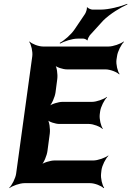

<svg xmlns="http://www.w3.org/2000/svg" viewBox="-20 -953 683 999"><path d="M499 -358 501 -373C504 -397 523 -434 537 -447L536 -449C521 -437 482 -423 459 -423H305C285 -423 247 -412 233 -399L234 -397C249 -409 266 -449 269 -473L278 -542C281 -566 276 -606 265 -618L262 -616C272 -603 308 -592 328 -592H529C553 -592 589 -578 600 -566L602 -568C592 -581 583 -618 586 -642L589 -661C592 -685 611 -722 625 -735L623 -737C608 -725 569 -711 545 -711H204C180 -711 145 -725 134 -737L132 -735C142 -722 151 -685 148 -661L64 -50C61 -26 42 11 28 24L29 26C44 14 83 0 107 0H449C473 0 508 14 519 26L522 24C512 11 503 -26 506 -50L508 -68C511 -92 530 -129 544 -142L543 -144C528 -132 489 -118 465 -118H263C243 -118 205 -107 191 -94L193 -92C208 -104 224 -144 227 -168L239 -258C242 -282 237 -322 226 -334L223 -332C233 -319 269 -308 289 -308H443C466 -308 502 -294 513 -282L515 -284C505 -297 496 -334 499 -358ZM422 -880 368 -800C349 -772 314 -742 291 -730L292 -726C314 -738 355 -752 384 -752H414C419 -752 432 -747 433 -743L436 -744C435 -749 443 -764 447 -769L517 -846C552 -881 609 -915 643 -930L642 -933C608 -919 546 -903 504 -903H461C454 -903 437 -910 435 -915L432 -914C434 -908 427 -887 422 -880Z"/></svg>

Font: Asimov
Style: EdgeNarIt
Weight: 500
Designer: Google
Version: Version 2.000980: 2014